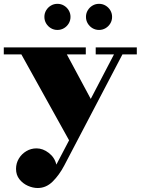

<svg xmlns="http://www.w3.org/2000/svg" viewBox="-34 -704 724 988"><path d="M408.4 -617.1Q408.4 -635.6 417.5 -650.8Q426.6 -666.1 441.9 -675.2Q457.1 -684.3 475.6 -684.3Q494.1 -684.3 509.3 -675.2Q524.6 -666.1 533.7 -650.8Q542.8 -635.6 542.8 -617.1Q542.8 -598.6 533.7 -583.4Q524.6 -568.1 509.3 -559Q494.1 -549.9 475.6 -549.9Q457.1 -549.9 441.9 -559Q426.6 -568.1 417.5 -583.4Q408.4 -598.6 408.4 -617.1ZM194.4 -617.1Q194.4 -635.6 203.5 -650.8Q212.6 -666.1 227.9 -675.2Q243.1 -684.3 261.6 -684.3Q280.1 -684.3 295.3 -675.2Q310.6 -666.1 319.7 -650.8Q328.8 -635.6 328.8 -617.1Q328.8 -598.6 319.7 -583.4Q310.6 -568.1 295.3 -559Q280.1 -549.9 261.6 -549.9Q243.1 -549.9 227.9 -559Q212.6 -568.1 203.5 -583.4Q194.4 -598.6 194.4 -617.1ZM407.5 -424H310L433 -195L552.5 -424H458.5V-460H670V-424H596L296.5 148Q271 196.5 237.2 230Q203.5 263.5 160 263.5Q135 263.5 109.2 252Q83.5 240.5 66 218.5Q48.5 196.5 48.5 165Q48.5 136 63 112Q77.5 88 101.5 73.8Q125.5 59.5 154 59.5Q187 59.5 217.2 83Q247.5 106.5 256 143L321.5 18L76 -424H-14.5V-460H407.5Z"/></svg>

Font: Bodoni* 06pt Fatface
Style: Regular
Weight: 900
Version: Version 2.3